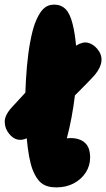

<svg xmlns="http://www.w3.org/2000/svg" viewBox="-25 -811 460 833"><path d="M219 2Q179 2 155.5 -16Q132 -34 116 -76Q99 -122 91 -211Q47 -191 15 -230Q-4 -253 -4.5 -282Q-5 -311 26 -345Q54 -376 85 -409Q87 -468 92 -524.5Q97 -581 106 -629Q115 -677 126 -708Q143 -753 162.5 -772Q182 -791 210 -791Q240 -791 259.5 -771.5Q279 -752 290 -707Q300 -668 305 -613Q334 -631 356.5 -625.5Q379 -620 397 -599Q438 -550 388 -488Q376 -474 352 -449.5Q328 -425 300 -397Q288 -298 265 -211Q273 -212 280 -212Q321 -212 343.5 -191.5Q366 -171 366 -128Q366 -92 347 -62.5Q328 -33 295 -15.5Q262 2 219 2Z"/></svg>

Font: DynaPuff Condensed
Style: Bold
Weight: 700
Width: 3
Designer: Toshi Omagari, Jennifer Daniel
Foundry: Google Fonts
Version: Version 2.000; ttfautohint (v1.8.4.7-5d5b)